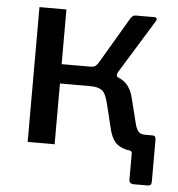

<svg xmlns="http://www.w3.org/2000/svg" viewBox="-49 -576 696 752"><g transform="rotate(5 299.0 -200.5)"><path d="M505 129Q486 129 486 112V9Q486 0 475 -2L503 -68H561Q574 -68 574 -53V113Q574 121 570.5 125Q567 129 557 129ZM76 0V-530H182V-315H315L351 -292Q402 -291 429.5 -270Q457 -249 467 -207L493 -103Q499 -83 507.5 -75.5Q516 -68 530 -68Q541 -68 541 -59V-10Q541 -4 539 -2Q537 0 532 0H496Q458 0 432.5 -16.5Q407 -33 396 -79L373 -173Q363 -216 347.5 -227.5Q332 -239 302 -239H182V0ZM293 -273V-315Q309 -315 315.5 -320.5Q322 -326 329 -338L434 -516Q438 -522 442.5 -526Q447 -530 456 -530H528Q535 -530 537 -526Q539 -522 535 -515L404 -302Q401 -295 401 -290Q401 -285 409 -281Z"/></g></svg>

Font: Libre Franklin Medium
Style: Regular
Weight: 500
Designer: Pablo Impallari, Rodrigo Fuenzalida, Nhung Nguyen
Foundry: Impallari Type
Version: Version 3.000